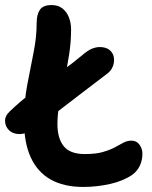

<svg xmlns="http://www.w3.org/2000/svg" viewBox="-29 -730 599 759"><path d="M48 -200Q23 -200 7.5 -214.5Q-8 -229 -9 -250.5Q-10 -272 11 -291Q50 -328 84 -354Q118 -380 150.5 -403Q183 -426 218.5 -451.5Q254 -477 295 -511Q318 -531 334.5 -537.5Q351 -544 365 -544Q390 -544 404 -532.5Q418 -521 421 -503.5Q424 -486 417.5 -468.5Q411 -451 395 -439Q325 -386 279 -350.5Q233 -315 203.5 -292.5Q174 -270 155 -255.5Q136 -241 120 -229Q99 -214 81 -207Q63 -200 48 -200ZM300 9Q223 9 171 -20.5Q119 -50 92.5 -108Q66 -166 66 -251Q66 -327 78.5 -393.5Q91 -460 103.5 -521.5Q116 -583 116 -641Q116 -672 128.5 -691Q141 -710 175 -710Q201 -710 218 -696.5Q235 -683 243.5 -661Q252 -639 252 -614Q252 -563 244 -512.5Q236 -462 225 -413.5Q214 -365 206 -321Q198 -277 198 -240Q198 -183 223 -152Q248 -121 306 -121Q350 -121 377.5 -129Q405 -137 424 -147Q443 -157 458 -165.5Q473 -174 491 -174Q511 -174 522.5 -158Q534 -142 534 -122Q534 -98 524.5 -76.5Q515 -55 494 -39Q457 -14 405 -2.5Q353 9 300 9Z"/></svg>

Font: Shantell Sans SemiBold
Style: Regular
Weight: 600
Designer: Stephen Nixon, Anya Danilova, Shantell Martin
Foundry: Arrow Type
Version: Version 1.011;[c5ecc13dd]